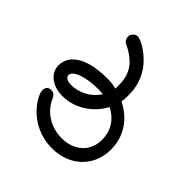

<svg xmlns="http://www.w3.org/2000/svg" viewBox="-62 -359 494 494"><g transform="rotate(-45 185.0 -111.5)"><path d="M244 -54C305 -53 342 -87 364 -126C366 -131 370 -139 370 -144C370 -154 360 -162 352 -162C346 -162 338 -158 336 -154C315 -110 291 -90 247 -90C242 -90 238 -90 234 -90C237 -101 238 -112 238 -123C238 -203 208 -236 173 -236C144 -236 124 -209 124 -173C124 -127 152 -87 190 -67C177 -41 153 -21 116 -21C74 -21 46 -53 46 -97C46 -146 76 -174 97 -184C107 -188 115 -193 115 -204C115 -214 109 -220 98 -220C79 -220 10 -180 10 -97C10 -32 54 13 115 13C167 13 203 -17 222 -56C229 -54 236 -54 244 -54ZM160 -177C160 -196 169 -200 173 -200C192 -200 202 -158 202 -123C202 -116 202 -109 201 -103C173 -120 160 -152 160 -177Z"/></g></svg>

Font: Sacramento
Style: Regular
Weight: 400
Designer: Astigmatic (AOETI)
Foundry: Astigmatic (AOETI)
Version: Version 1.000